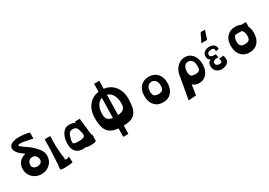

<svg xmlns="http://www.w3.org/2000/svg" viewBox="31 -2406 5614 4007"><g transform="rotate(-30 2838.0 -402.5)"><path d="M499 -493Q575 -418 606.5 -360.5Q638 -303 638 -239Q638 -120 555.5 -39.5Q473 41 350 41Q221 41 137 -40.5Q53 -122 53 -247Q53 -343 111.5 -411.5Q170 -480 264 -497Q166 -563 120 -619Q74 -675 74 -730Q74 -798 143 -832.5Q212 -867 324 -867Q436 -867 567 -834V-688Q502 -701 453.5 -711Q405 -721 385 -725Q365 -729 347 -732Q309 -738 280.5 -738.5Q252 -739 239 -735Q226 -731 224 -724Q221 -711 236 -695.5Q251 -680 292 -651.5Q333 -623 340 -618Q352 -609 374 -594Q396 -579 409.5 -569.5Q423 -560 447.5 -539.5Q472 -519 499 -493ZM350 -143Q403 -143 435.5 -168.5Q468 -194 468 -234Q468 -296 436.5 -331.5Q405 -367 350 -367Q298 -367 265.5 -330.5Q233 -294 233 -234Q233 -194 265.5 -168.5Q298 -143 350 -143Z M1020 37Q1028 141 1028 148Q952 168 826 168Q775 168 761 165Q740 161 735 156Q730 151 730 136Q730 86 746 5L747 2H742Q763 -306 763 -558H898Q890 -433 895 -289.5Q900 -146 925 2H908Q927 31 956 31Q984 31 1017 2Z M1673 -153Q1676 -83 1670 -30L1674 2H1666L1642 24Q1469 44 1425 13Q1390 20 1363 20Q1238 20 1179.5 -52Q1121 -124 1126 -256Q1132 -390 1193 -479.5Q1254 -569 1358 -567Q1438 -565 1498 -530L1494 -562H1610L1657 -146Q1670 -151 1673 -153ZM1351 -165Q1414 -165 1449 -172L1452 -179L1468 -178Q1503 -190 1510.5 -219Q1518 -248 1503 -299Q1500 -309 1494.5 -331Q1489 -353 1486 -363Q1483 -373 1476 -390Q1469 -407 1460 -415Q1451 -423 1438 -432.5Q1425 -442 1406 -445.5Q1387 -449 1362 -449Q1321 -449 1292.5 -420Q1264 -391 1238 -290Q1217 -208 1237.5 -186.5Q1258 -165 1351 -165Z M2356 -854Q2517 -834 2610.5 -713Q2704 -592 2700 -407Q2697 -285 2678.5 -207Q2660 -129 2617.5 -77.5Q2575 -26 2508 -3.5Q2441 19 2336 22L2332 219H2208L2212 18Q2035 2 1962 -96Q1889 -194 1889 -408Q1889 -593 1981.5 -713Q2074 -833 2232 -854L2236 -1046H2360ZM2342 -228Q2441 -235 2483 -276.5Q2525 -318 2525 -408Q2525 -530 2479 -610.5Q2433 -691 2353 -713ZM2064 -408Q2064 -327 2100.5 -284.5Q2137 -242 2218 -231L2229 -711Q2152 -686 2108 -606Q2064 -526 2064 -408Z M3015 -301Q3015 -440 3090.5 -522Q3166 -604 3293 -604Q3420 -604 3495.5 -522Q3571 -440 3571 -301Q3571 -156 3496.5 -71.5Q3422 13 3293 13Q3164 13 3089.5 -71Q3015 -155 3015 -301ZM3422 -317Q3422 -394 3387 -439Q3352 -484 3293 -484Q3234 -484 3199 -439Q3164 -394 3164 -317Q3164 -242 3195 -214Q3226 -186 3293 -186Q3360 -186 3391 -214Q3422 -242 3422 -317Z M3993 -16 3956 230 3771 241 3857 -242 3872 -330Q3896 -441 3973.5 -510.5Q4051 -580 4151 -580Q4262 -580 4332 -494Q4402 -408 4402 -273Q4402 -133 4332.5 -46Q4263 41 4151 41Q4053 41 3993 -16ZM4290 -289Q4290 -373 4256.5 -419.5Q4223 -466 4164 -466Q4105 -466 4072 -419.5Q4039 -373 4039 -289Q4039 -214 4066.5 -187.5Q4094 -161 4169 -161Q4241 -161 4265.5 -186.5Q4290 -212 4290 -289Z M4699 -866H4804L4736 -658H4597ZM4708 26Q4623 26 4572 -21.5Q4521 -69 4521 -147Q4521 -241 4593 -267Q4532 -302 4532 -372Q4532 -437 4580.5 -475.5Q4629 -514 4711 -514Q4730 -514 4753 -507.5Q4776 -501 4800.5 -486.5Q4825 -472 4840 -443Q4855 -414 4852 -376L4777 -361Q4783 -400 4767.5 -421Q4752 -442 4718 -442Q4666 -442 4637 -424.5Q4608 -407 4608 -377Q4608 -342 4631.5 -325.5Q4655 -309 4707 -309H4742L4760 -228H4720Q4674 -228 4647.5 -211Q4621 -194 4621 -165Q4621 -131 4642 -112.5Q4663 -94 4701 -93Q4725 -93 4736.5 -94.5Q4748 -96 4759 -105Q4770 -114 4769 -136Q4768 -158 4757 -195L4865 -204Q4881 -155 4882 -118.5Q4883 -82 4867 -56.5Q4851 -31 4831 -15Q4811 1 4784.5 10Q4758 19 4740 22.5Q4722 26 4708 26Z M5623 -459Q5656 -390 5656 -301Q5656 -156 5581.5 -71.5Q5507 13 5378 13Q5249 13 5174.5 -71Q5100 -155 5100 -301Q5100 -398 5138 -469Q5176 -540 5246 -575V-576H5248Q5306 -604 5378 -604Q5450 -604 5508 -576H5623ZM5507 -317Q5507 -414 5453 -458H5302Q5249 -414 5249 -317Q5249 -242 5280 -214Q5311 -186 5378 -186Q5445 -186 5476 -214Q5507 -242 5507 -317Z"/></g></svg>

Font: OpenDyslexic
Style: Bold
Weight: 800
Designer: Abbie Gonzalez
Version: Version 0.920;hotconv 1.0.109;makeotfexe 2.5.65596